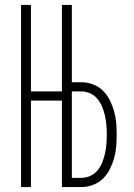

<svg xmlns="http://www.w3.org/2000/svg" viewBox="-20 -755 540 775"><path d="M65 0V-735H105V-386H230V-735H270V-423H308Q332 -423 355 -414.5Q378 -406 395 -389.5Q412 -373 423 -351Q434 -329 440.5 -306Q447 -283 449 -259Q451 -235 451 -211Q451 -187 449 -163Q447 -139 440.5 -116Q434 -93 423 -71.5Q412 -50 395 -33.5Q378 -17 355 -8.5Q332 0 308 0H230V-349H105V0ZM308 -37Q327 -37 344.5 -45Q362 -53 374 -67.5Q386 -82 393 -100Q400 -118 404 -136.5Q408 -155 409.5 -173.5Q411 -192 411 -211Q411 -230 409.5 -249Q408 -268 404 -286.5Q400 -305 393 -322.5Q386 -340 374 -355Q362 -370 344.5 -378Q327 -386 308 -386H270V-37Z"/></svg>

Font: Iosevka Curly Extralight
Style: Regular
Weight: 200
Monospace: yes
Designer: Belleve Invis
Foundry: Belleve Invis
Version: Version 22.1.2; ttfautohint (v1.8.4)